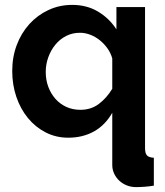

<svg xmlns="http://www.w3.org/2000/svg" viewBox="-20 -553 674 785"><path d="M259 10Q209 10 167 -11.5Q125 -33 94.5 -70Q64 -107 47 -156.5Q30 -206 30 -263Q30 -320 48.5 -369Q67 -418 100 -454.5Q133 -491 178 -512Q223 -533 275 -533Q335 -533 381 -505.5Q427 -478 456 -433V-524H573V52Q573 74 581 82.5Q589 91 609 92V206Q592 209 572 210.5Q552 212 536 212Q516 212 498.5 205Q481 198 468 186Q455 174 447 157.5Q439 141 439 121V-92Q410 -41 364 -15.5Q318 10 259 10ZM309 -104Q352 -104 384 -128Q416 -152 439 -190V-314Q433 -336 419.5 -355Q406 -374 388 -388.5Q370 -403 349 -411Q328 -419 307 -419Q276 -419 250.5 -406Q225 -393 206.5 -370.5Q188 -348 177.5 -319Q167 -290 167 -259Q167 -226 177.5 -198Q188 -170 206.5 -149Q225 -128 251 -116Q277 -104 309 -104Z"/></svg>

Font: Oxford Sans
Style: Bold
Weight: 700
Designer: Matt McInerney, Pablo Impallari, Rodrigo Fuenzalida
Foundry: Matt McInerney, Pablo Impallari, Rodrigo Fuenzalida
Version: Version 3.000g; ttfautohint (v1.5) -l 8 -r 28 -G 28 -x 14 -D